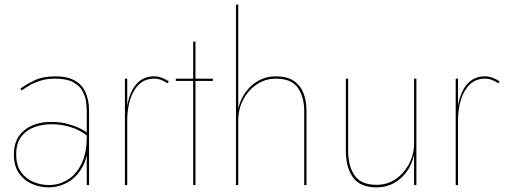

<svg xmlns="http://www.w3.org/2000/svg" viewBox="-20 -800 2195 830"><path d="M50 -133Q50 -181 72 -209.5Q94 -238 129 -250.5Q164 -263 202 -263Q246 -263 286 -250.5Q326 -238 358 -212V-225Q348 -234 325.5 -245Q303 -256 272 -264.5Q241 -273 202 -273Q129 -273 84.5 -236.5Q40 -200 40 -132Q40 -82 62.5 -50.5Q85 -19 119.5 -4.5Q154 10 189 10Q233 10 272 -11.5Q311 -33 336 -77.5Q361 -122 361 -190L355 -210Q355 -137 331.5 -90.5Q308 -44 271 -22Q234 0 192 0Q157 0 124.5 -13.5Q92 -27 71 -56Q50 -85 50 -133ZM74 -409Q90 -421 110.5 -432.5Q131 -444 157.5 -452Q184 -460 218 -460Q269 -460 297.5 -444Q326 -428 338 -404Q350 -380 352.5 -357Q355 -334 355 -320V0H365V-320Q365 -368 349.5 -401.5Q334 -435 302 -452.5Q270 -470 220 -470Q165 -470 129 -452.5Q93 -435 68 -417Z M530 -460H520V0H530ZM704 -440 710 -448Q697 -457 680.5 -463.5Q664 -470 647 -470Q605 -470 578 -445Q551 -420 538 -377.5Q525 -335 525 -280H530Q530 -328 542.5 -369Q555 -410 581 -435Q607 -460 647 -460Q662 -460 676.5 -454.5Q691 -449 704 -440Z M740 -460V-450H900V-460ZM815 -620V0H825V-620Z M1010 -780H1000V0H1010ZM1295 -320V0H1305V-320Q1305 -365 1291.5 -398.5Q1278 -432 1249 -451Q1220 -470 1172 -470Q1125 -470 1087 -445Q1049 -420 1027 -377.5Q1005 -335 1005 -280H1010Q1010 -328 1031.5 -369Q1053 -410 1090 -435Q1127 -460 1172 -460Q1240 -460 1267.5 -420.5Q1295 -381 1295 -320Z M1485 -150V-460H1475V-150Q1475 -76 1506 -33Q1537 10 1608 10Q1668 10 1712.5 -29.5Q1757 -69 1770 -132V0H1780V-460H1770V-180Q1770 -133 1748.5 -92Q1727 -51 1690.5 -26Q1654 -1 1608 -1Q1541 -1 1513 -41.5Q1485 -82 1485 -150Z M1960 -460H1950V0H1960ZM2134 -440 2140 -448Q2127 -457 2110.5 -463.5Q2094 -470 2077 -470Q2035 -470 2008 -445Q1981 -420 1968 -377.5Q1955 -335 1955 -280H1960Q1960 -328 1972.5 -369Q1985 -410 2011 -435Q2037 -460 2077 -460Q2092 -460 2106.5 -454.5Q2121 -449 2134 -440Z"/></svg>

Font: Jost Thin
Style: Regular
Weight: 250
Version: Version 3.710